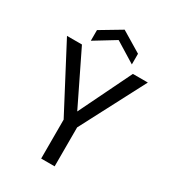

<svg xmlns="http://www.w3.org/2000/svg" viewBox="-212 -1010 1009 1123"><g transform="rotate(30 292.0 -448.5)"><path d="M247 -263 19 -697H120L292 -344L464 -697H565L338 -263V0H247ZM431 -814V-742L293 -827L154 -742V-814L293 -897Z"/></g></svg>

Font: SVN-Poppins
Style: Regular
Weight: 400
Designer: Ninad Kale (Devanagari), Jonny Pinhorn (Latin)
Foundry: Indian Type Foundry
Version: Version 3.002 2017